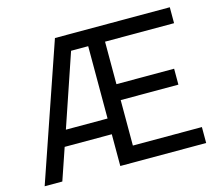

<svg xmlns="http://www.w3.org/2000/svg" viewBox="-102 -852 1129 984"><g transform="rotate(-15 462.5 -360.0)"><path d="M419.9 0V-168.5H169.9L112.3 0H18.6L266.1 -720.2H875.5V-635.7H509.3V-410.2H815.4V-325.7H509.3V-84.5H875.5V0ZM198.7 -252H419.9V-635.7H329.1Z"/></g></svg>

Font: Vela Sans Med
Style: Regular
Weight: 500
Designer: Principal design: Mikhail Sharanda - project Manrope.
Design modification: Ravid Balaliev
Foundry: Mikhail Sharanda
Version: Version 1.001